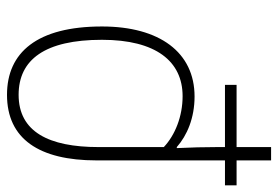

<svg xmlns="http://www.w3.org/2000/svg" viewBox="-152 -434 813 562"><g transform="rotate(-90 255.0 -152.5)"><path d="M-6 133H67V234H106V133H288V99H106V76C106 36 105 2 103 -42H106C140 -12 191 10 254 10C383 10 459 -92 459 -261C459 -451 383 -539 259 -539C130 -539 67 -445 67 -277V99H-6ZM255 -25C196 -25 141 -47 106 -80V-271C106 -417 151 -505 259 -505C362 -505 420 -428 420 -261C420 -103 357 -25 255 -25Z"/></g></svg>

Font: Noto Sans SemiCondensed ExtraLight
Style: Regular
Weight: 200
Width: 4
Designer: Monotype Design Team
Foundry: Monotype Imaging Inc.
Version: Version 2.013